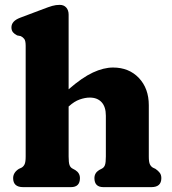

<svg xmlns="http://www.w3.org/2000/svg" viewBox="-20 -769 706 789"><path d="M262 -709V-402Q317.5 -450.5 361.8 -471Q406 -491.5 444.5 -491.5Q510 -491.5 550.8 -448.5Q591.5 -405.5 591.5 -336.5V-126Q591.5 -103 596 -93.8Q600.5 -84.5 608.5 -80L619 -75Q630.5 -67 636.8 -58.5Q643 -50 643 -37Q643 0 602 0H405Q368 0 368 -37Q368 -58 387 -70L398.5 -76Q407.5 -80.5 411.2 -90.5Q415 -100.5 415 -126V-293.5Q415 -330 397.5 -349Q380 -368 349 -368Q329.5 -368 307.5 -360.2Q285.5 -352.5 263.5 -332.5L262 -331.5V-126Q262 -100.5 265.8 -90.5Q269.5 -80.5 278.5 -76L289.5 -70Q308.5 -58 308.5 -37Q308.5 0 271.5 0H75Q34 0 34 -37Q34 -60 57.5 -75L68.5 -80Q76.5 -84.5 81 -93.8Q85.5 -103 85.5 -126V-580.5Q85.5 -601 80 -608.5Q74.5 -616 65.5 -620.5L50.5 -623.5Q40 -628.5 33.5 -636.2Q27 -644 27 -656.5Q27 -682.5 62.5 -696L158 -732Q180 -740.5 194.8 -744.8Q209.5 -749 225.5 -749Q242.5 -749 252.2 -738Q262 -727 262 -709Z"/></svg>

Font: Fraunces 9pt S100
Style: Bold
Weight: 700
Version: Version 1.000; ttfautohint (v1.8.3)